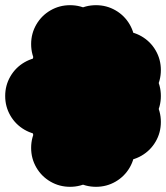

<svg xmlns="http://www.w3.org/2000/svg" viewBox="-70 -620 640 740"><path d="M-50 -250Q-50 -291 -30 -325.5Q-10 -360 24.5 -380Q59 -400 100 -400Q141 -400 175.5 -380Q210 -360 230 -325.5Q250 -291 250 -250Q250 -209 230 -174.5Q210 -140 175.5 -120Q141 -100 100 -100Q59 -100 24.5 -120Q-10 -140 -30 -174.5Q-50 -209 -50 -250ZM150 -50Q150 -91 170 -125.5Q190 -160 224.5 -180Q259 -200 300 -200Q341 -200 375.5 -180Q410 -160 430 -125.5Q450 -91 450 -50Q450 -9 430 25.5Q410 60 375.5 80Q341 100 300 100Q259 100 224.5 80Q190 60 170 25.5Q150 -9 150 -50ZM50 -150Q50 -191 70 -225.5Q90 -260 124.5 -280Q159 -300 200 -300Q241 -300 275.5 -280Q310 -260 330 -225.5Q350 -191 350 -150Q350 -109 330 -74.5Q310 -40 275.5 -20Q241 0 200 0Q159 0 124.5 -20Q90 -40 70 -74.5Q50 -109 50 -150ZM50 -250Q50 -291 70 -325.5Q90 -360 124.5 -380Q159 -400 200 -400Q241 -400 275.5 -380Q310 -360 330 -325.5Q350 -291 350 -250Q350 -209 330 -174.5Q310 -140 275.5 -120Q241 -100 200 -100Q159 -100 124.5 -120Q90 -140 70 -174.5Q50 -209 50 -250ZM50 -350Q50 -391 70 -425.5Q90 -460 124.5 -480Q159 -500 200 -500Q241 -500 275.5 -480Q310 -460 330 -425.5Q350 -391 350 -350Q350 -309 330 -274.5Q310 -240 275.5 -220Q241 -200 200 -200Q159 -200 124.5 -220Q90 -240 70 -274.5Q50 -309 50 -350ZM150 -450Q150 -491 170 -525.5Q190 -560 224.5 -580Q259 -600 300 -600Q341 -600 375.5 -580Q410 -560 430 -525.5Q450 -491 450 -450Q450 -409 430 -374.5Q410 -340 375.5 -320Q341 -300 300 -300Q259 -300 224.5 -320Q190 -340 170 -374.5Q150 -409 150 -450ZM250 -350Q250 -391 270 -425.5Q290 -460 324.5 -480Q359 -500 400 -500Q441 -500 475.5 -480Q510 -460 530 -425.5Q550 -391 550 -350Q550 -309 530 -274.5Q510 -240 475.5 -220Q441 -200 400 -200Q359 -200 324.5 -220Q290 -240 270 -274.5Q250 -309 250 -350ZM250 -250Q250 -291 270 -325.5Q290 -360 324.5 -380Q359 -400 400 -400Q441 -400 475.5 -380Q510 -360 530 -325.5Q550 -291 550 -250Q550 -209 530 -174.5Q510 -140 475.5 -120Q441 -100 400 -100Q359 -100 324.5 -120Q290 -140 270 -174.5Q250 -209 250 -250ZM250 -150Q250 -191 270 -225.5Q290 -260 324.5 -280Q359 -300 400 -300Q441 -300 475.5 -280Q510 -260 530 -225.5Q550 -191 550 -150Q550 -109 530 -74.5Q510 -40 475.5 -20Q441 0 400 0Q359 0 324.5 -20Q290 -40 270 -74.5Q250 -109 250 -150ZM50 -450Q50 -491 70 -525.5Q90 -560 124.5 -580Q159 -600 200 -600Q241 -600 275.5 -580Q310 -560 330 -525.5Q350 -491 350 -450Q350 -409 330 -374.5Q310 -340 275.5 -320Q241 -300 200 -300Q159 -300 124.5 -320Q90 -340 70 -374.5Q50 -409 50 -450ZM50 -50Q50 -91 70 -125.5Q90 -160 124.5 -180Q159 -200 200 -200Q241 -200 275.5 -180Q310 -160 330 -125.5Q350 -91 350 -50Q350 -9 330 25.5Q310 60 275.5 80Q241 100 200 100Q159 100 124.5 80Q90 60 70 25.5Q50 -9 50 -50Z"/></svg>

Font: TINY 5x3
Style: Regular
Weight: 400
Designer: Jack Halten Fahnestock
Foundry: Velvetyne Type Foundry
Version: Version 1.002